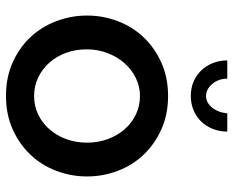

<svg xmlns="http://www.w3.org/2000/svg" viewBox="-89 -681 780 642"><g transform="rotate(90 301.0 -360.0)"><path d="M301 10Q239 10 189.5 -12Q140 -34 105 -71Q70 -108 51 -157.5Q32 -207 32 -261Q32 -315 51 -364.5Q70 -414 105.5 -451Q141 -488 190.5 -510Q240 -532 301 -532Q362 -532 411.5 -510Q461 -488 496.5 -451Q532 -414 551 -364.5Q570 -315 570 -261Q570 -207 551 -157.5Q532 -108 496.5 -71Q461 -34 411.5 -12Q362 10 301 10ZM145 -260Q145 -222 157 -190Q169 -158 190 -134.5Q211 -111 239.5 -97.5Q268 -84 301 -84Q334 -84 362.5 -97.5Q391 -111 412 -135Q433 -159 445 -191Q457 -223 457 -261Q457 -298 445 -330.5Q433 -363 412 -387Q391 -411 362.5 -424.5Q334 -438 301 -438Q269 -438 240.5 -424Q212 -410 191 -386Q170 -362 157.5 -329.5Q145 -297 145 -260ZM301 -659Q323 -659 339.5 -679Q356 -699 359 -730H420Q420 -704 411 -681.5Q402 -659 386 -642.5Q370 -626 348 -617Q326 -608 301 -608Q275 -608 253.5 -617Q232 -626 216 -642.5Q200 -659 191 -681.5Q182 -704 182 -730H243Q243 -701 260.5 -680Q278 -659 301 -659Z"/></g></svg>

Font: IngvarSans
Style: Regular
Weight: 600
Version: Version 3.000